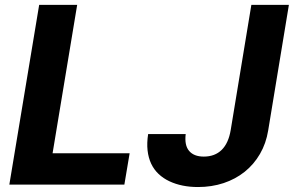

<svg xmlns="http://www.w3.org/2000/svg" viewBox="-20 -747 1189 777"><path d="M579.5 -204.5H731.5Q725.9 -159.1 745.4 -136.2Q764.9 -113.3 804.7 -113.3Q849.4 -113.3 877.1 -140.4Q904.8 -167.6 913.7 -221.2L997.2 -727.3H1149.1L1065.3 -219.1Q1056.8 -166.5 1032.1 -124.1Q1007.5 -81.7 970.2 -51.8Q932.9 -22 884.8 -6Q836.6 9.9 781.2 9.9Q715.2 9.9 665.5 -13.5Q640.6 -25.2 621.8 -43Q603 -60.7 591.8 -84.5Q580.6 -108.3 577.2 -138.3Q573.9 -168.3 579.5 -204.5ZM17.8 0 138.5 -727.3H292.3L192.8 -126.8H504.6L483.3 0Z"/></svg>

Font: Inter P
Style: Bold Italic
Weight: 700
Italic angle: 9.39999°
Designer: Rasmus Andersson
Foundry: rsms
Version: Version 3.018;git-588b23468